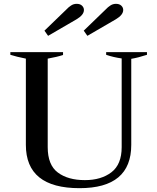

<svg xmlns="http://www.w3.org/2000/svg" viewBox="-20 -972 821 1002"><path d="M212 -812 329 -925Q337 -934 350.5 -943Q364 -952 380 -952Q398 -952 408 -942.5Q418 -933 418 -920Q418 -894 379 -871L231 -785ZM417 -812 534 -925Q542 -934 555.5 -943Q569 -952 585 -952Q603 -952 613 -942.5Q623 -933 623 -920Q623 -894 584 -871L436 -785ZM115 -216V-666Q65 -676 34 -686V-700H309V-685Q279 -675 229 -666V-204Q229 -111 282 -71.5Q335 -32 423 -32Q508 -32 561.5 -73Q615 -114 615 -204V-667Q572 -673 534 -686V-700H747V-686Q701 -671 665 -665V-216Q665 10 395 10Q115 10 115 -216Z"/></svg>

Font: Trirong Medium
Style: Regular
Weight: 500
Designer: Katatrad Team
Foundry: CadsonDemak
Version: Version 1.001